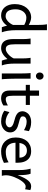

<svg xmlns="http://www.w3.org/2000/svg" viewBox="1226 -2046 833 3324"><g transform="rotate(90 1642.0 -384.5)"><path d="M283.2 -424.8Q255.4 -424.8 230 -412.1Q204.6 -399.4 184.8 -375.5Q165 -351.6 153.3 -317.1Q141.6 -282.7 141.6 -239.3Q141.6 -153.8 170.7 -109.9Q199.7 -65.9 263.7 -65.9Q286.1 -65.9 308.3 -77.1Q330.6 -88.4 350.3 -106.4Q370.1 -124.5 386.2 -147.7Q402.3 -170.9 412.6 -195.3V-388.2Q394.5 -397.9 378.9 -404.8Q363.3 -411.6 348.1 -416Q333 -420.4 317.4 -422.6Q301.8 -424.8 283.2 -424.8ZM502.9 -258.8Q502.9 -166.5 513.4 -103.8Q523.9 -41 539.6 0H451.7Q446.3 -12.7 438.7 -37.8Q431.2 -63 424.8 -90.3Q389.6 -40.5 345.2 -14.2Q300.8 12.2 246.6 12.2Q201.7 12.2 165.8 -4.6Q129.9 -21.5 104.2 -52.5Q78.6 -83.5 64.9 -127.2Q51.3 -170.9 51.3 -224.6Q51.3 -289.6 69.1 -341.8Q86.9 -394 118.2 -430.9Q149.4 -467.8 191.7 -487.8Q233.9 -507.8 283.2 -507.8Q298.8 -507.8 315.7 -504.4Q332.5 -501 349.4 -495.1Q366.2 -489.3 382.3 -481.7Q398.4 -474.1 412.6 -466.3V-603Q412.6 -662.1 409.9 -706.3Q407.2 -750.5 400.4 -781.2H502.9Z M813 12.2Q656.7 12.2 656.7 -197.8V-341.8Q656.7 -365.2 656.5 -384.3Q656.2 -403.3 655.3 -421.1Q654.3 -439 652.3 -457.5Q650.4 -476.1 647 -498H747.1V-227.1Q747.1 -185.5 751.2 -155.5Q755.4 -125.5 765.1 -106.2Q774.9 -86.9 790.8 -77.6Q806.6 -68.4 830.1 -68.4Q851.6 -68.4 876 -81.3Q900.4 -94.2 922.6 -114.3Q944.8 -134.3 963.1 -158.4Q981.4 -182.6 991.2 -205.1V-341.8Q991.2 -365.7 991 -385Q990.7 -404.3 989.7 -421.9Q988.8 -439.5 986.8 -457.5Q984.9 -475.6 981.4 -498H1081.5V-219.7Q1081.5 -148.4 1089.6 -95Q1097.7 -41.5 1113.3 0H1030.3Q1026.9 -8.3 1022.9 -19.5Q1019 -30.8 1015.4 -43.5Q1011.7 -56.2 1008.5 -70.1Q1005.4 -84 1003.4 -97.7Q959 -43.5 911.9 -15.6Q864.7 12.2 813 12.2Z M1235.4 -656.7Q1235.4 -670.4 1239.7 -682.4Q1244.1 -694.3 1252.2 -703.4Q1260.3 -712.4 1271.5 -717.5Q1282.7 -722.7 1296.4 -722.7Q1310.1 -722.7 1321.8 -717.5Q1333.5 -712.4 1341.8 -703.4Q1350.1 -694.3 1355 -682.4Q1359.9 -670.4 1359.9 -656.7Q1359.9 -643.1 1355 -631.1Q1350.1 -619.1 1341.8 -610.1Q1333.5 -601.1 1321.8 -595.9Q1310.1 -590.8 1296.4 -590.8Q1282.7 -590.8 1271.5 -595.9Q1260.3 -601.1 1252.2 -610.1Q1244.1 -619.1 1239.7 -631.1Q1235.4 -643.1 1235.4 -656.7ZM1342.8 -231.9Q1342.8 -208.5 1343.5 -176.5Q1344.2 -144.5 1345.5 -111.8Q1346.7 -79.1 1348.4 -49.3Q1350.1 -19.5 1352.5 0H1252.4V-258.8Q1252.4 -294.4 1252.2 -329.1Q1252 -363.8 1251.2 -394.8Q1250.5 -425.8 1249 -452.4Q1247.6 -479 1245.1 -498H1342.8Z M1450.2 -485.8H1547.9V-644.5H1638.2V-485.8H1796.9V-415H1638.2V-190.4Q1638.2 -152.8 1641.8 -128.9Q1645.5 -105 1653.1 -91.6Q1660.6 -78.1 1672.4 -73.2Q1684.1 -68.4 1700.7 -68.4Q1721.7 -68.4 1748 -77.6Q1774.4 -86.9 1806.6 -105V-26.9Q1772.9 -4.9 1742.2 3.7Q1711.4 12.2 1685.5 12.2Q1656.7 12.2 1631.8 5.6Q1606.9 -1 1588.1 -17.6Q1569.3 -34.2 1558.6 -61.8Q1547.9 -89.4 1547.9 -131.8V-415H1450.2Z M2094.7 -507.8Q2121.1 -507.8 2144.3 -504.4Q2167.5 -501 2186.8 -495.4Q2206.1 -489.7 2222.2 -482.7Q2238.3 -475.6 2251 -468.8L2233.9 -383.3Q2221.7 -390.6 2206.1 -398.7Q2190.4 -406.7 2172.1 -413.6Q2153.8 -420.4 2133.1 -425Q2112.3 -429.7 2089.8 -429.7Q2063 -429.7 2044.7 -423.8Q2026.4 -418 2015.4 -408.9Q2004.4 -399.9 1999.5 -388.4Q1994.6 -377 1994.6 -366.2Q1994.6 -353.5 1998.5 -343.8Q2002.4 -334 2014.9 -325.7Q2027.3 -317.4 2050.3 -309.6Q2073.2 -301.8 2111.8 -293Q2145 -285.6 2174.3 -274.2Q2203.6 -262.7 2225.6 -245.1Q2247.6 -227.5 2260.3 -202.9Q2272.9 -178.2 2272.9 -144Q2272.9 -110.8 2258.3 -82.5Q2243.7 -54.2 2218.3 -33Q2192.9 -11.7 2158.7 0.2Q2124.5 12.2 2085 12.2Q2055.2 12.2 2027.6 7.8Q2000 3.4 1975.8 -4.4Q1951.7 -12.2 1931.6 -22.5Q1911.6 -32.7 1897 -43.9L1921.4 -131.8Q1938 -117.2 1958.7 -105Q1979.5 -92.8 2001.5 -84Q2023.4 -75.2 2045.7 -70.6Q2067.9 -65.9 2087.4 -65.9Q2108.9 -65.9 2126.7 -71.5Q2144.5 -77.1 2157.5 -86.2Q2170.4 -95.2 2177.7 -107.2Q2185.1 -119.1 2185.1 -131.8Q2185.1 -145.5 2179.4 -157.5Q2173.8 -169.4 2158.9 -180.4Q2144 -191.4 2117.9 -201.7Q2091.8 -211.9 2050.8 -222.2Q2006.3 -232.9 1978.3 -247.6Q1950.2 -262.2 1934.3 -279.8Q1918.5 -297.4 1912.6 -317.9Q1906.7 -338.4 1906.7 -361.3Q1906.7 -372.6 1910.4 -387.7Q1914.1 -402.8 1922.6 -419.2Q1931.2 -435.5 1945.1 -451.4Q1959 -467.3 1980 -479.7Q2001 -492.2 2029.3 -500Q2057.6 -507.8 2094.7 -507.8Z M2595.2 -507.8Q2635.3 -507.8 2666 -498.3Q2696.8 -488.8 2719.2 -471.9Q2741.7 -455.1 2756.8 -432.6Q2772 -410.2 2781 -384.3Q2790 -358.4 2793.9 -330.3Q2797.9 -302.2 2797.9 -274.9V-255.9Q2797.9 -243.7 2797.4 -236.8H2451.2Q2452.6 -193.8 2464.6 -162.1Q2476.6 -130.4 2497.3 -109.6Q2518.1 -88.9 2546.1 -78.6Q2574.2 -68.4 2607.4 -68.4Q2654.8 -68.4 2700.2 -79.1Q2745.6 -89.8 2790.5 -117.2L2800.3 -36.6Q2774.4 -23.4 2749.5 -14.2Q2724.6 -4.9 2699.7 1Q2674.8 6.8 2649.2 9.5Q2623.5 12.2 2595.2 12.2Q2548.3 12.2 2505.9 -4.2Q2463.4 -20.5 2431.2 -52.5Q2398.9 -84.5 2379.9 -131.8Q2360.8 -179.2 2360.8 -241.7Q2360.8 -302.2 2377.2 -351.3Q2393.6 -400.4 2423.8 -435.3Q2454.1 -470.2 2497.6 -489Q2541 -507.8 2595.2 -507.8ZM2587.9 -434.6Q2534.2 -434.6 2500 -403.1Q2465.8 -371.6 2455.1 -305.2H2710Q2710 -336.4 2700.9 -360.6Q2691.9 -384.8 2675.5 -401.4Q2659.2 -418 2636.7 -426.3Q2614.3 -434.6 2587.9 -434.6Z M2924.8 0V-300.3Q2924.8 -372.6 2916.7 -422.6Q2908.7 -472.7 2900.4 -498H2988.3Q2994.1 -484.4 2998.8 -463.6Q3003.4 -442.9 3006.6 -417.5Q3009.8 -392.1 3011.2 -363.3Q3012.7 -334.5 3012.7 -305.2V-273.4Q3037.6 -342.3 3061.5 -387.5Q3085.4 -432.6 3109.1 -459.5Q3132.8 -486.3 3156.7 -497.1Q3180.7 -507.8 3205.6 -507.8Q3224.1 -507.8 3239.7 -504.4Q3255.4 -501 3271.5 -493.2L3256.8 -402.8Q3242.7 -408.7 3231.9 -410.6Q3221.2 -412.6 3205.6 -412.6Q3185.5 -412.6 3163.6 -395.8Q3141.6 -378.9 3120.4 -351.1Q3099.1 -323.2 3080.1 -288.1Q3061 -252.9 3046.6 -216.1Q3032.2 -179.2 3023.7 -144Q3015.1 -108.9 3015.1 -81.5Q3015.1 -69.3 3015.4 -59.1Q3015.6 -48.8 3016.8 -39.3Q3018.1 -29.8 3020 -20.3Q3022 -10.7 3024.9 0Z"/></g></svg>

Font: Andika Basic
Style: Regular
Weight: 400
Designer: Annie Olsen & Victor Gaultney
Foundry: SIL International
Version: Version 1.000